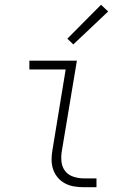

<svg xmlns="http://www.w3.org/2000/svg" viewBox="-20 -784 540 804"><path d="M331 0Q310 0 289.5 -3.5Q269 -7 251.5 -16.5Q234 -26 221.5 -41Q209 -56 202.5 -75Q196 -94 196 -115.5Q196 -137 200 -158L255 -493H103V-530H302L239 -152Q235 -129 237.5 -106.5Q240 -84 253 -67.5Q266 -51 287.5 -44Q309 -37 331 -37H384V0ZM287 -598 262 -622 403 -764 433 -736Z"/></svg>

Font: Iosevka Slab XLtObl
Style: Regular
Weight: 200
Italic angle: -9°
Monospace: yes
Designer: Belleve Invis
Foundry: Belleve Invis
Version: Version 11.1.1; ttfautohint (v1.8.3)